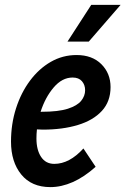

<svg xmlns="http://www.w3.org/2000/svg" viewBox="-20 -754 513 785"><path d="M25 -175Q25 -247 45.5 -311Q66 -375 102.5 -424Q139 -473 187.5 -501Q236 -529 293 -529Q357 -529 394.5 -491.5Q432 -454 432 -398Q432 -339 396.5 -300.5Q361 -262 298.5 -243Q236 -224 155 -224Q143 -224 131 -225Q129 -206 129 -188Q129 -141 148 -112.5Q167 -84 202 -84Q264 -84 321 -147L371 -72Q324 -30 277.5 -9.5Q231 11 186 11Q109 11 67 -40.5Q25 -92 25 -175ZM277 -437Q234 -437 199.5 -396.5Q165 -356 146 -297H150Q219 -297 257.5 -309.5Q296 -322 312 -342Q328 -362 328 -385Q328 -407 315 -422Q302 -437 277 -437ZM256 -584 353 -734H473L343 -584Z"/></svg>

Font: Radio Canada Condensed Medium
Style: Italic
Weight: 500
Width: 3
Italic angle: -12°
Designer: Charles Daoud, Etienne Aubert Bonn, Alexandre Saumier Demers, Jacques Le Bailly
Foundry: Radio-Canada
Version: Version 2.104; ttfautohint (v1.8.4.7-5d5b);gftools[0.9.28.de